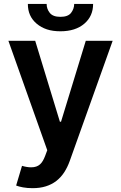

<svg xmlns="http://www.w3.org/2000/svg" viewBox="-20 -753 616 977"><path d="M22.7 -545.5H159.1L284.8 -133.5H290.5L416.5 -545.5H553.3L334.9 66.1Q323.2 98.7 306.3 124.5Q289.4 150.2 266.3 168Q243.3 185.7 213.4 195.1Q183.6 204.5 146 204.5Q119.3 204.5 97.3 200.5Q75.3 196.4 62.1 191.1L92 90.9Q117.5 98.4 138.1 98.4Q153.1 98.4 164.1 94.6Q175.1 90.9 183.4 83.5Q191.8 76 198 65.3Q204.2 54.7 209.5 40.8L220.5 11.4ZM121.8 -733H217.3Q217.3 -707.4 233.3 -687.5Q249.3 -667.3 287.3 -667.3Q325.6 -667.3 341.3 -687.1Q357.2 -707.4 357.6 -733H453.8Q453.8 -670.8 409.1 -632.5Q364 -593.8 287.3 -593.8Q248.6 -593.8 218.9 -603.5Q189.3 -613.3 166.5 -632.5Q121.4 -670.8 121.8 -733Z"/></svg>

Font: Inter P Semi Bold
Style: Regular
Weight: 600
Designer: Rasmus Andersson
Foundry: rsms
Version: Version 3.018;git-588b23468